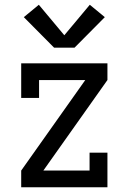

<svg xmlns="http://www.w3.org/2000/svg" viewBox="-20 -786 540 806"><path d="M69 0V-70L338 -450H144V-375H69V-520H431V-450L162 -70H356V-145H431V0ZM207 -586 80 -714 143 -766 250 -638 357 -766 420 -714 293 -586Z"/></svg>

Font: Iosevka Slab
Style: Regular
Weight: 400
Monospace: yes
Designer: Belleve Invis
Foundry: Belleve Invis
Version: Version 11.2.4; ttfautohint (v1.8.3)